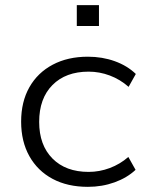

<svg xmlns="http://www.w3.org/2000/svg" viewBox="-20 -717 573 745"><path d="M321 8Q242 8 184 -23Q126 -54 94 -111Q62 -168 62 -245Q62 -322 94 -378.5Q126 -435 184.5 -466Q243 -497 321 -497Q377 -497 425.5 -479.5Q474 -462 507 -430L479 -380Q446 -409 406 -424Q366 -439 324 -439Q235 -439 183.5 -387Q132 -335 132 -244Q132 -154 183.5 -102Q235 -50 324 -50Q366 -50 406 -65Q446 -80 478 -108L506 -58Q473 -27 424.5 -9.5Q376 8 321 8ZM278 -616V-697H364V-616Z"/></svg>

Font: Nunito Sans 10pt SemiExpanded Light
Style: Regular
Weight: 300
Width: 6
Designer: Vernon Adams
Foundry: Vernon Adams
Version: Version 3.101;gftools[0.9.27]